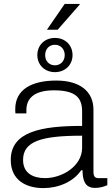

<svg xmlns="http://www.w3.org/2000/svg" viewBox="-20 -950 574 982"><path d="M220 -798H275L388 -927L387 -930H311ZM261 -581C313 -581 351 -618 351 -668C351 -720 313 -756 261 -756C209 -756 171 -720 171 -668C171 -618 209 -581 261 -581ZM261 -616C231 -616 211 -638 211 -668C211 -699 231 -721 261 -721C290 -721 311 -699 311 -668C311 -638 290 -616 261 -616ZM202 12C279 12 355 -20 395 -79H402C403 -29 413 11 466 11C486 11 507 7 529 -3V-39H484C466 -39 458 -47 458 -72V-389C458 -483 388 -538 268 -538C143 -538 58 -493 58 -392C58 -383 58 -376 59 -370H115V-387C115 -441 148 -488 256 -488C368 -488 400 -449 400 -380V-306C191 -306 35 -277 35 -132C35 -30 111 12 202 12ZM210 -39C148 -39 98 -65 98 -132C98 -228 193 -256 400 -256V-194C400 -101 299 -39 210 -39Z"/></svg>

Font: Archivo ExtraLight
Style: Regular
Weight: 200
Designer: Hector Gatti
Foundry: Omnibus-Type
Version: Version 2.001